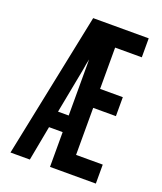

<svg xmlns="http://www.w3.org/2000/svg" viewBox="-136 -824 772 913"><g transform="rotate(20 250.0 -367.5)"><path d="M26 0 177 -735H458V-639H323V-430H438V-334H323V-96H458V0H226V-176H157L124 0ZM172 -260H226V-544Q223 -531 220.5 -517.5Q218 -504 216 -490Z"/></g></svg>

Font: Iosevka Fixed
Style: Bold
Weight: 700
Monospace: yes
Designer: Belleve Invis
Foundry: Belleve Invis
Version: Version 32.3.0